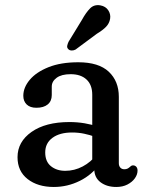

<svg xmlns="http://www.w3.org/2000/svg" viewBox="-20 -725 585 757"><path d="M351.7 -58.8V-77.2L343.7 -88.8V-351.5Q343.7 -390.6 321.1 -411.5Q298.6 -432.5 258.6 -432.5Q222.5 -432.5 203.3 -418.3Q184.1 -404.1 184.1 -383.7V-350.3Q184.1 -326.3 168.1 -313.2Q152.1 -300.1 123.5 -300.1Q98.7 -300.1 85.3 -313Q71.9 -326 71.9 -347.3Q71.9 -380 97.3 -410.3Q122.7 -440.6 171.2 -460.1Q219.7 -479.5 288.6 -479.5Q369.1 -479.5 408.8 -442.3Q448.5 -405 448.5 -343.1V-81.6Q448.5 -70.8 454.3 -64.3Q460 -57.7 470.2 -57.7Q477.7 -57.7 482.3 -60Q486.8 -62.2 490.1 -65.1Q493.5 -68.1 496.7 -70.6Q499.9 -73 504.2 -73Q512.3 -73 517.3 -67.5Q522.3 -62 522.3 -52.4Q522.3 -37 511.8 -22.1Q501.2 -7.2 482.4 2.5Q463.6 12.2 438.5 12.2Q401.1 12.2 376.4 -6.4Q351.7 -24.9 351.7 -58.8ZM49.1 -105.3Q49.1 -166 104.4 -204.9Q159.8 -243.8 253.8 -243.8Q284.6 -243.8 313.7 -238.9Q342.7 -234 363.9 -226L354.3 -185.8Q334.1 -193.1 311.8 -197.8Q289.5 -202.6 264 -202.6Q215.5 -202.6 186.9 -181.6Q158.3 -160.6 158.3 -123.9Q158.3 -87.9 180.9 -69.7Q203.5 -51.5 237.3 -51.5Q273.4 -51.5 306 -68.7Q338.6 -85.8 362.3 -116.9L374.7 -80.7Q343.6 -36.2 294.8 -12Q246 12.2 192.1 12.2Q128.9 12.2 89 -18.9Q49.1 -50 49.1 -105.3ZM303.1 -646.8Q318.9 -675.6 335.2 -692Q351.4 -708.3 376.1 -703.8Q396.6 -700 406.9 -684.4Q417.2 -668.7 414.1 -650.7Q411 -632.8 398.1 -619.3Q385.1 -605.9 362 -592L278 -529.7Q271.2 -525.9 262.9 -525.9Q254.6 -526 249.5 -531Q243.4 -536.9 245 -544.6Q246.5 -552.3 250.3 -560.4Z"/></svg>

Font: Fraunces SuperSoft Wonky
Style: Regular
Weight: 900
Version: Version 1.000;[b76b70a41]